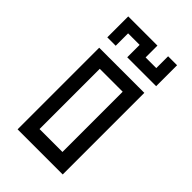

<svg xmlns="http://www.w3.org/2000/svg" viewBox="-231 -849 931 931"><g transform="rotate(45 235.0 -383.5)"><path d="M129.9 -708H209V-623H407.2V-766.6H345.7V-685.5H272.5V-766.6H72.3V-623H129.9ZM154.3 -76.2H311.5V-489.3H154.3ZM80.1 0V-559.6H389.6V0Z"/></g></svg>

Font: Geo
Style: Regular
Weight: 500
Version: Version 001.2